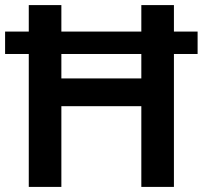

<svg xmlns="http://www.w3.org/2000/svg" viewBox="-20 -734 796 754"><path d="M93 0V-522H0V-610H93V-714H221V-610H535V-714H663V-610H756V-522H663V0H535V-317H221V0ZM221 -426H535V-522H221Z"/></svg>

Font: Noto Sans Sinhala UI SemiBold
Style: Regular
Weight: 600
Designer: Jelle Bosma - Monotype Design Team
Foundry: Monotype Imaging Inc.
Version: Version 2.006; ttfautohint (v1.8.4.7-5d5b)